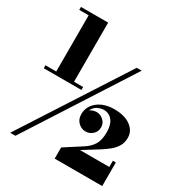

<svg xmlns="http://www.w3.org/2000/svg" viewBox="-205 -955 1139 1205"><g transform="rotate(30 364.5 -352.5)"><path d="M22 -377.5H100V-784.5H32V-806H229V-377.5H295V-356H22ZM526 -650H562L80 100H42ZM709.5 101H365V20L485.5 -57.5Q526 -83 545.8 -116Q565.5 -149 565.5 -205Q565.5 -259.5 542.2 -289Q519 -318.5 480.5 -318.5Q459 -318.5 435.5 -307Q412 -295.5 400 -268.5Q423 -284 448.5 -284Q475 -284 497.2 -264Q519.5 -244 519.5 -214.5Q519.5 -183 497.5 -163Q475.5 -143 446 -143Q417 -143 393.5 -165.2Q370 -187.5 370 -224Q370 -281.5 416 -318.2Q462 -355 536 -355Q610.5 -355 654 -323Q697.5 -291 697.5 -241.5Q697.5 -205.5 681.5 -179Q665.5 -152.5 640.2 -132.2Q615 -112 586.5 -94L475.5 -25H688V-70H709.5Z"/></g></svg>

Font: Bodoni* 06pt Fatface
Style: Regular
Weight: 900
Version: Version 2.3